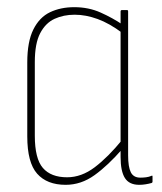

<svg xmlns="http://www.w3.org/2000/svg" viewBox="-20 -507 451 535"><path d="M163 8Q111 8 83.5 -23Q56 -54 56 -127V-333Q56 -391 73 -425Q90 -459 119.5 -473Q149 -487 187 -487Q227 -487 260.5 -472Q294 -457 322 -438L321 -415Q285 -442 252 -454Q219 -466 188 -466Q157 -466 132 -454.5Q107 -443 92 -414.5Q77 -386 77 -334V-129Q77 -65 99.5 -39Q122 -13 167 -13Q207 -13 244 -41Q281 -69 321 -118V-92Q281 -46 243.5 -19Q206 8 163 8ZM368 8Q340 8 328 -11Q316 -30 316 -70V-95V-103V-425V-433V-475Q316 -479 320 -479H334Q337 -479 337 -475V-74Q337 -42 344.5 -27Q352 -12 371 -12Q379 -12 387 -13Q395 -14 402 -17Q405 -19 405 -15V-1Q405 2 402 3Q395 5 386 6.5Q377 8 368 8Z"/></svg>

Font: Sofia Sans Condensed Thin
Style: Regular
Weight: 250
Version: Version 4.100